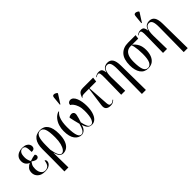

<svg xmlns="http://www.w3.org/2000/svg" viewBox="107 -1893 3219 3219"><g transform="rotate(-45 1717.0 -283.5)"><path d="M220 10Q134 10 88 -32.5Q42 -75 42 -137Q42 -193 71 -226Q100 -259 137 -273V-276Q101 -290 78 -321Q55 -352 55 -399Q55 -448 79 -480.5Q103 -513 142 -529Q181 -545 225 -545Q278 -545 309 -529Q340 -513 353 -490Q366 -467 366 -445Q366 -417 350.5 -400Q335 -383 291 -383Q291 -467 277.5 -501Q264 -535 221 -535Q188 -535 165 -505Q142 -475 142 -401Q142 -374 148 -349Q154 -324 162 -306.5Q170 -289 175 -285Q244 -309 291 -315Q297 -312 303.5 -303Q310 -294 310 -277Q310 -260 297 -247.5Q284 -235 264 -235Q248 -235 228.5 -242.5Q209 -250 175 -273Q162 -255 146 -225.5Q130 -196 130 -139Q130 -105 140.5 -73.5Q151 -42 174.5 -21.5Q198 -1 236 -1Q275 -1 303.5 -27Q332 -53 342 -129Q367 -122 367 -92Q367 -49 329 -19.5Q291 10 220 10Z M448 236 451 -66V-291Q451 -413 500.5 -479Q550 -545 647 -545Q737 -545 784.5 -478Q832 -411 832 -278Q832 -180 808 -116Q784 -52 743 -21Q702 10 650 10Q616 10 588 -15.5Q560 -41 540 -114H538L543 236ZM631 -7Q660 -7 685.5 -39.5Q711 -72 727 -132.5Q743 -193 743 -278Q743 -415 719.5 -475Q696 -535 640 -535Q585 -535 561.5 -475Q538 -415 538 -293V-188Q552 -102 575.5 -54.5Q599 -7 631 -7Z M1088 10Q1014 10 965 -54.5Q916 -119 916 -254Q916 -315 934.5 -374Q953 -433 991 -479Q1029 -525 1088 -546L1094 -536Q1058 -508 1038.5 -464Q1019 -420 1011.5 -367.5Q1004 -315 1004 -260Q1004 -179 1011 -128Q1018 -77 1030 -49Q1042 -21 1058 -10.5Q1074 0 1092 0Q1121 0 1146.5 -37Q1172 -74 1191 -151Q1177 -204 1165.5 -252Q1154 -300 1146 -340Q1159 -353 1177.5 -358.5Q1196 -364 1206 -364Q1236 -364 1252.5 -345.5Q1269 -327 1263 -289Q1259 -264 1247 -223.5Q1235 -183 1224 -152Q1239 -80 1259 -40Q1279 0 1319 0Q1356 0 1381.5 -58Q1407 -116 1407 -242Q1407 -313 1389 -364.5Q1371 -416 1346.5 -446Q1322 -476 1303 -482Q1303 -511 1321 -527.5Q1339 -544 1364 -544Q1397 -544 1421 -521Q1445 -498 1460.5 -459Q1476 -420 1484 -372Q1492 -324 1492 -274Q1492 -189 1472.5 -125Q1453 -61 1417 -25.5Q1381 10 1331 10Q1281 10 1251.5 -21Q1222 -52 1206 -113Q1193 -54 1160 -22Q1127 10 1088 10ZM1195 -606 1185 -610 1200 -766Q1203 -792 1218.5 -799.5Q1234 -807 1255.5 -800Q1277 -793 1296 -776V-764Z M1776 6Q1723 6 1693 -20.5Q1663 -47 1672 -112L1719 -453H1627Q1586 -453 1569 -448.5Q1552 -444 1537 -424L1530 -427Q1543 -463 1557 -487.5Q1571 -512 1594.5 -524Q1618 -536 1658 -536H1900L1890 -453H1731L1756 -76Q1758 -43 1767.5 -27Q1777 -11 1805 -11Q1824 -11 1841 -22Q1858 -33 1869 -44L1876 -36Q1849 -11 1827.5 -2.5Q1806 6 1776 6Z M2285 236 2291 -347Q2292 -438 2274.5 -479.5Q2257 -521 2215 -521Q2166 -521 2142 -470Q2118 -419 2119 -321L2125 0H2030L2036 -393Q2038 -467 2031 -494.5Q2024 -522 2002 -522Q1993 -522 1978.5 -516.5Q1964 -511 1948 -498L1943 -507Q1966 -524 1987 -531.5Q2008 -539 2030 -539Q2080 -539 2097 -513.5Q2114 -488 2118 -444H2121Q2138 -503 2170.5 -524Q2203 -545 2246 -545Q2309 -545 2340.5 -498.5Q2372 -452 2373 -349L2380 236Z M2666 10Q2575 10 2527 -59Q2479 -128 2479 -246Q2479 -393 2545.5 -464.5Q2612 -536 2727 -536H2907L2898 -464H2753Q2804 -424 2831.5 -369.5Q2859 -315 2859 -235Q2859 -165 2838 -109.5Q2817 -54 2774.5 -22Q2732 10 2666 10ZM2668 0Q2718 0 2744.5 -54Q2771 -108 2771 -230Q2771 -283 2766.5 -330Q2762 -377 2754.5 -412.5Q2747 -448 2739 -464H2711Q2673 -464 2640 -443.5Q2607 -423 2587 -375Q2567 -327 2567 -242Q2567 -119 2590.5 -59.5Q2614 0 2668 0Z M3277 236 3283 -347Q3284 -438 3266.5 -479.5Q3249 -521 3207 -521Q3158 -521 3134 -470Q3110 -419 3111 -321L3117 0H3022L3028 -393Q3030 -467 3023 -494.5Q3016 -522 2994 -522Q2985 -522 2970.5 -516.5Q2956 -511 2940 -498L2935 -507Q2958 -524 2979 -531.5Q3000 -539 3022 -539Q3072 -539 3089 -513.5Q3106 -488 3110 -444H3113Q3130 -503 3162.5 -524Q3195 -545 3238 -545Q3301 -545 3332.5 -498.5Q3364 -452 3365 -349L3372 236ZM3128 -606 3118 -610 3133 -766Q3136 -792 3151.5 -799.5Q3167 -807 3188.5 -800Q3210 -793 3229 -776V-764Z"/></g></svg>

Font: Noto Serif Display ExtraCondensed
Style: Regular
Weight: 400
Width: 2
Designer: Monotype Design Team
Foundry: Monotype Imaging Inc.
Version: Version 2.009